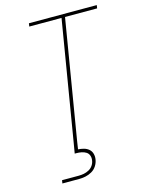

<svg xmlns="http://www.w3.org/2000/svg" viewBox="-137 -818 851 1115"><g transform="rotate(-15 288.0 -260.5)"><path d="M221 0H242L361 -716H554L557 -735H149L146 -716H340ZM96 214H196Q216 214 235.5 210Q255 206 273.5 195.5Q292 185 303.5 167Q315 149 318 129Q321 112 316.5 95Q312 78 299 67Q286 56 269 51.5Q252 47 235 46L242 0H221L210 65H221Q236 65 251 68Q266 71 278 78.5Q290 86 295 100Q300 114 297 130Q295 145 285.5 159Q276 173 261 181Q246 189 230.5 192Q215 195 199 195H99Z"/></g></svg>

Font: Iosevka Sparkle Thin Oblique
Style: Regular
Weight: 100
Italic angle: -9°
Designer: Belleve Invis
Foundry: Belleve Invis
Version: Version 4.5.0; ttfautohint (v1.8.3)